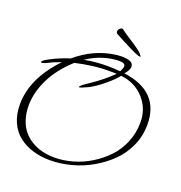

<svg xmlns="http://www.w3.org/2000/svg" viewBox="-158 -980 1112 1181"><g transform="rotate(20 398.0 -389.5)"><path d="M496 -684Q574 -684 574 -645Q574 -623 547 -592Q788 -560 788 -343Q788 -270 758.5 -204Q729 -138 679.5 -89.5Q630 -41 567 -5Q504 31 434.5 49Q365 67 298 67Q238 67 186.5 51.5Q135 36 94.5 5Q54 -26 31 -77Q8 -128 8 -193Q8 -364 162 -525Q111 -507 90 -495Q85 -493 81 -491Q77 -489 73 -487Q69 -485 65.5 -484Q62 -483 59 -482Q56 -481 53.5 -480.5Q51 -480 49.5 -479.5Q48 -479 46 -479Q42 -480 41 -482Q41 -493 82 -514Q142 -546 205 -565Q320 -663 457 -681Q459 -681 461 -681.5Q463 -682 465 -682Q467 -682 469.5 -682.5Q472 -683 474 -683Q476 -683 478 -683Q480 -683 482.5 -683Q485 -683 487 -683.5Q489 -684 491.5 -684Q494 -684 496 -684ZM518 -595Q531 -619 531 -632Q531 -653 493 -653Q489 -653 485 -653Q481 -653 476.5 -652.5Q472 -652 467 -652Q367 -642 284 -585Q354 -599 433 -599Q453 -599 474.5 -598Q496 -597 518 -595ZM61 -206Q61 -156 74.5 -114.5Q88 -73 111.5 -44.5Q135 -16 167.5 3.5Q200 23 238 32.5Q276 42 319 42Q377 42 437 25Q497 8 551.5 -25.5Q606 -59 649 -104Q692 -149 717.5 -211Q743 -273 743 -342Q743 -432 684.5 -496.5Q626 -561 534 -571Q527 -562 509 -543Q491 -524 449.5 -490.5Q408 -457 371 -438Q325 -416 315 -416Q312 -416 312 -417Q312 -427 367 -463Q445 -515 503 -573Q480 -574 455 -574Q398 -574 342 -566.5Q286 -559 235 -547Q147 -467 104 -378.5Q61 -290 61 -206ZM603 -727Q605 -725 605 -723Q605 -722 604 -721.5Q603 -721 601 -721Q587 -721 533.5 -747.5Q480 -774 425 -804Q416 -809 416 -819Q416 -823 418 -828Q420 -833 423.5 -837Q427 -841 431.5 -843.5Q436 -846 440.5 -846Q445 -846 448 -843Q468 -827 505 -803.5Q542 -780 568 -761Q594 -742 603 -727Z"/></g></svg>

Font: Bilbo Swash Caps
Style: Regular
Weight: 400
Designer: Robert E. Leuschke
Foundry: Robert E. Leuschke
Version: Version 1.002